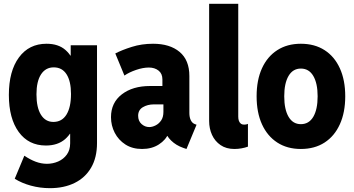

<svg xmlns="http://www.w3.org/2000/svg" viewBox="-20 -772 1853 1005"><path d="M241.2 212.9Q189.5 212.9 141.4 199.7Q93.3 186.5 57.1 163.6L107.4 43Q137.7 63.5 167 74.5Q196.3 85.4 225.6 85.4Q256.8 85.4 284.7 73.2Q312.5 61 329.8 37.1Q347.2 13.2 347.2 -22V-71.8H332.5L353.5 -126V-422.9L316.4 -481H350.1V-535.2H487.8V-23.4Q487.8 52.7 457 105.5Q426.3 158.2 370.8 185.5Q315.4 212.9 241.2 212.9ZM220.2 -10.3Q129.4 -10.3 77.9 -81.3Q26.4 -152.3 26.4 -274.9Q26.4 -399.9 79.1 -471.4Q131.8 -543 223.6 -543Q285.2 -543 322.3 -510.7Q359.4 -478.5 376.5 -419.7Q393.6 -360.8 393.6 -280.8Q393.6 -198.2 376.2 -137.5Q358.9 -76.7 320.6 -43.5Q282.2 -10.3 220.2 -10.3ZM259.3 -133.8Q304.2 -133.8 327.9 -172.1Q351.6 -210.4 351.6 -280.3Q351.6 -346.7 328.4 -383.1Q305.2 -419.4 261.2 -419.4Q218.8 -419.4 194.8 -382.8Q170.9 -346.2 170.9 -278.3Q170.9 -209 194.3 -171.4Q217.8 -133.8 259.3 -133.8Z M723.6 7.8Q672.9 7.8 636.5 -15.6Q600.1 -39.1 580.6 -76.9Q561 -114.7 561 -158.7Q561 -234.4 617.7 -278.1Q674.3 -321.8 765.1 -321.8H851.1V-225.6H785.6Q752.4 -225.6 727.8 -210.9Q703.1 -196.3 703.1 -166Q703.1 -138.7 720.9 -122.8Q738.8 -106.9 761.2 -106.9Q776.9 -106.9 794.2 -115.5Q811.5 -124 823.5 -141.4Q835.4 -158.7 835.4 -186.5V-253.4L830.1 -274.9V-356.4Q830.1 -386.7 809.8 -402.6Q789.6 -418.5 759.3 -418.5Q728.5 -418.5 692.1 -406Q655.8 -393.6 631.3 -376.5L583.5 -492.2Q618.2 -510.3 669.9 -526.6Q721.7 -543 781.2 -543Q869.1 -543 920.2 -500.2Q971.2 -457.5 971.2 -374V-180.7Q971.2 -158.7 978.3 -143.6Q985.4 -128.4 998.5 -123L1008.8 -119.1L956.1 7.8L939 2Q901.4 -11.2 875.7 -36.4Q850.1 -61.5 845.2 -87.4L881.3 -60.5H815.4L861.3 -73.7Q848.6 -40 811.8 -16.1Q774.9 7.8 723.6 7.8Z M1207 7.8Q1164.1 7.8 1134.5 -12.5Q1105 -32.7 1089.8 -65.9Q1074.7 -99.1 1074.7 -138.7V-752H1227.1V-161.6Q1227.1 -149.4 1230.2 -140.1Q1233.4 -130.9 1240.2 -125.2Q1247.1 -119.6 1257.3 -119.6Q1269.5 -119.6 1277.8 -123.5V-4.4Q1263.2 1 1244.6 4.4Q1226.1 7.8 1207 7.8Z M1554.7 7.8Q1483.4 7.8 1431.4 -25.9Q1379.4 -59.6 1351.3 -121.3Q1323.2 -183.1 1323.2 -268.1Q1323.2 -353 1351.3 -414.6Q1379.4 -476.1 1431.4 -509.5Q1483.4 -543 1554.7 -543Q1627 -543 1679 -509.5Q1731 -476.1 1759 -414.3Q1787.1 -352.5 1787.1 -268.1Q1787.1 -183.6 1759 -121.6Q1731 -59.6 1679 -25.9Q1627 7.8 1554.7 7.8ZM1554.7 -122.1Q1597.2 -122.1 1619.9 -160.6Q1642.6 -199.2 1642.6 -268.1Q1642.6 -335.9 1619.9 -374.5Q1597.2 -413.1 1554.7 -413.1Q1513.2 -413.1 1490.5 -374.8Q1467.8 -336.4 1467.8 -268.1Q1467.8 -199.2 1490.5 -160.6Q1513.2 -122.1 1554.7 -122.1Z"/></svg>

Font: Reddit Sans Condensed ExtraBold
Style: Regular
Weight: 800
Designer: Stephen Hutchings
Foundry: Reddit
Version: Version 1.014